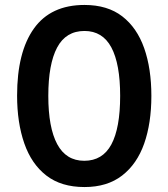

<svg xmlns="http://www.w3.org/2000/svg" viewBox="-20 -745 680 775"><path d="M591 -358Q591 -248 562 -165.5Q533 -83 473 -36.5Q413 10 321 10Q227 10 167 -36.5Q107 -83 78 -166.5Q49 -250 49 -359Q49 -535 117 -630Q185 -725 321 -725Q414 -725 473.5 -679Q533 -633 562 -550.5Q591 -468 591 -358ZM175 -358Q175 -230 211 -163Q247 -96 320 -96Q394 -96 429.5 -162Q465 -228 465 -358Q465 -487 429.5 -553.5Q394 -620 321 -620Q246 -620 210.5 -553Q175 -486 175 -358Z"/></svg>

Font: Noto Sans Khmer UI Condensed SemiBold
Style: Regular
Weight: 600
Width: 3
Designer: Danh Hong and the Monotype Design Team
Foundry: Monotype Imaging Inc.
Version: Version 2.002; ttfautohint (v1.8.4.7-5d5b)